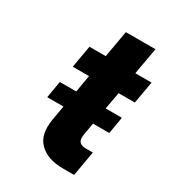

<svg xmlns="http://www.w3.org/2000/svg" viewBox="-157 -719 731 809"><g transform="rotate(30 208.5 -315.0)"><path d="M81 -309H161L175 -392H96L115 -500H194L217 -630H361L338 -500H417L398 -392H319L304 -309H383L369 -227H290L280 -171Q275 -143 284.5 -132Q294 -121 316 -121H350L329 0H274Q199 0 159.5 -39.5Q120 -79 134 -158L146 -227H67Z"/></g></svg>

Font: Overused Grotesk
Style: Bold Italic
Weight: 700
Italic angle: -10°
Version: Version 0.003